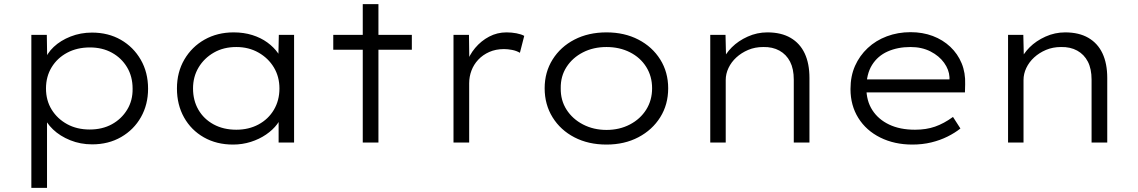

<svg xmlns="http://www.w3.org/2000/svg" viewBox="-20 -691 5520 931"><path d="M132 220V-522H207L209 -394L194 -392Q207 -432 240.5 -463.5Q274 -495 322.5 -514Q371 -533 426 -533Q505 -533 566 -498Q627 -463 662.5 -401.5Q698 -340 698 -261Q698 -184 663.5 -123Q629 -62 567.5 -26.5Q506 9 427 9Q370 9 320.5 -11Q271 -31 237 -63.5Q203 -96 189 -135H208V220ZM415 -63Q476 -63 522.5 -88.5Q569 -114 596.5 -159Q624 -204 623 -261Q623 -320 596 -365Q569 -410 522.5 -435.5Q476 -461 416 -461Q354 -461 306 -435.5Q258 -410 230.5 -365Q203 -320 203 -262Q203 -204 230.5 -159.5Q258 -115 305.5 -89Q353 -63 415 -63Z M1110 10Q1030 10 968.5 -25Q907 -60 872.5 -121.5Q838 -183 838 -262Q838 -341 874 -402.5Q910 -464 972 -499Q1034 -534 1113 -534Q1162 -534 1203.5 -521Q1245 -508 1276.5 -485Q1308 -462 1328 -433.5Q1348 -405 1353 -375L1329 -382L1332 -522H1406V0H1331V-136L1351 -147Q1345 -117 1324 -89Q1303 -61 1270 -38.5Q1237 -16 1196 -3Q1155 10 1110 10ZM1126 -62Q1186 -62 1233.5 -87.5Q1281 -113 1308 -158.5Q1335 -204 1335 -262Q1335 -319 1308 -364Q1281 -409 1233.5 -436Q1186 -463 1126 -463Q1064 -463 1017 -436Q970 -409 943 -364Q916 -319 916 -262Q916 -204 942 -159Q968 -114 1015.5 -88Q1063 -62 1126 -62Z M1739 0V-671H1815V0ZM1596 -450V-522H1977V-450Z M2179 0V-522H2254L2256 -373L2242 -382Q2255 -424 2284 -458.5Q2313 -493 2352 -513.5Q2391 -534 2436 -534Q2461 -534 2484.5 -529.5Q2508 -525 2522 -517L2501 -435Q2484 -445 2463 -449Q2442 -453 2424 -453Q2384 -453 2352.5 -439Q2321 -425 2299 -401.5Q2277 -378 2266 -348.5Q2255 -319 2255 -287V0Z M2921 10Q2833 10 2765.5 -25Q2698 -60 2659.5 -122Q2621 -184 2621 -263Q2621 -341 2659.5 -402.5Q2698 -464 2765.5 -499Q2833 -534 2921 -534Q3008 -534 3075.5 -499Q3143 -464 3181.5 -402.5Q3220 -341 3220 -263Q3220 -184 3181.5 -122.5Q3143 -61 3075.5 -25.5Q3008 10 2921 10ZM2921 -61Q2984 -61 3034.5 -87.5Q3085 -114 3113.5 -159.5Q3142 -205 3142 -263Q3142 -321 3113.5 -366.5Q3085 -412 3034.5 -437.5Q2984 -463 2921 -463Q2857 -463 2806.5 -437Q2756 -411 2727 -366Q2698 -321 2699 -263Q2698 -205 2727 -159.5Q2756 -114 2807 -87.5Q2858 -61 2921 -61Z M3424 0V-522H3498L3501 -397L3483 -394Q3497 -430 3528.5 -461.5Q3560 -493 3605.5 -513.5Q3651 -534 3701 -534Q3768 -534 3813.5 -507.5Q3859 -481 3882 -432Q3905 -383 3905 -313V0H3829V-305Q3829 -357 3811 -392Q3793 -427 3759.5 -445.5Q3726 -464 3681 -463Q3641 -463 3608 -449Q3575 -435 3550.5 -412.5Q3526 -390 3512.5 -361.5Q3499 -333 3499 -303V0H3462Q3452 0 3442.5 0Q3433 0 3424 0Z M4404 10Q4317 10 4248.5 -24Q4180 -58 4142 -119Q4104 -180 4104 -259Q4104 -322 4126 -371.5Q4148 -421 4187.5 -458Q4227 -495 4280.5 -515Q4334 -535 4395 -535Q4454 -535 4503 -516.5Q4552 -498 4588 -464Q4624 -430 4643 -384Q4662 -338 4660 -282L4659 -243H4165L4154 -306H4602L4584 -293V-317Q4582 -353 4558 -386.5Q4534 -420 4492 -441.5Q4450 -463 4395 -463Q4333 -463 4284.5 -441.5Q4236 -420 4208.5 -376Q4181 -332 4181 -264Q4181 -202 4210 -157Q4239 -112 4291.5 -87Q4344 -62 4417 -62Q4471 -62 4514 -77Q4557 -92 4601 -124L4637 -68Q4611 -47 4575 -29Q4539 -11 4496 -0.5Q4453 10 4404 10Z M4868 0V-522H4942L4945 -397L4927 -394Q4941 -430 4972.5 -461.5Q5004 -493 5049.5 -513.5Q5095 -534 5145 -534Q5212 -534 5257.5 -507.5Q5303 -481 5326 -432Q5349 -383 5349 -313V0H5273V-305Q5273 -357 5255 -392Q5237 -427 5203.5 -445.5Q5170 -464 5125 -463Q5085 -463 5052 -449Q5019 -435 4994.5 -412.5Q4970 -390 4956.5 -361.5Q4943 -333 4943 -303V0H4906Q4896 0 4886.5 0Q4877 0 4868 0Z"/></svg>

Font: Lexend Exa Light
Style: Regular
Weight: 300
Designer: Bonnie Shaver-Troup, Thomas Jockin
Foundry: Lexend
Version: Version 1.007